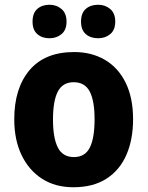

<svg xmlns="http://www.w3.org/2000/svg" viewBox="-20 -778 621 808"><path d="M540 -276Q540 -191 512 -126.5Q484 -62 428 -26Q372 10 289 10Q212 10 156.5 -26Q101 -62 70.5 -126Q40 -190 40 -276Q40 -407 104.5 -483Q169 -559 292 -559Q365 -559 421 -526.5Q477 -494 508.5 -430.5Q540 -367 540 -276ZM203 -275Q203 -197 223.5 -157Q244 -117 291 -117Q338 -117 358 -157Q378 -197 378 -276Q378 -354 357.5 -393Q337 -432 290 -432Q244 -432 223.5 -393Q203 -354 203 -275ZM117 -687Q117 -723 137 -740.5Q157 -758 188 -758Q218 -758 239 -740Q260 -722 260 -687Q260 -652 239 -634.5Q218 -617 188 -617Q157 -617 137 -634.5Q117 -652 117 -687ZM321 -687Q321 -723 341 -740.5Q361 -758 393 -758Q423 -758 444 -740Q465 -722 465 -687Q465 -652 444 -634.5Q423 -617 393 -617Q361 -617 341 -634.5Q321 -652 321 -687Z"/></svg>

Font: Noto Sans Ethiopic SemiCondensed ExtraBold
Style: Regular
Weight: 800
Width: 4
Designer: Monotype Design Team
Foundry: Monotype Imaging Inc.
Version: Version 2.102; ttfautohint (v1.8.4.7-5d5b)